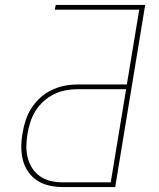

<svg xmlns="http://www.w3.org/2000/svg" viewBox="-20 -755 640 775"><path d="M233 0Q205 0 178.5 -6Q152 -12 130.5 -26Q109 -40 94 -61.5Q79 -83 72.5 -108.5Q66 -134 66 -162Q66 -190 71 -217Q75 -243 83.5 -269Q92 -295 107 -318.5Q122 -342 143 -361Q164 -380 189.5 -392Q215 -404 241 -409Q267 -414 294 -414H492L542 -716H201L205 -735H566L445 0ZM233 -19H427L489 -395H294Q270 -395 245.5 -390.5Q221 -386 198.5 -375Q176 -364 156.5 -346.5Q137 -329 123.5 -307.5Q110 -286 102.5 -262Q95 -238 91 -215Q87 -190 86.5 -165.5Q86 -141 92 -118Q98 -95 110.5 -75.5Q123 -56 142 -43Q161 -30 184.5 -24.5Q208 -19 233 -19Z"/></svg>

Font: Iosevka Curly ThExObl
Style: Regular
Weight: 100
Width: 7
Italic angle: -9°
Monospace: yes
Designer: Belleve Invis
Foundry: Belleve Invis
Version: Version 11.1.0; ttfautohint (v1.8.3)